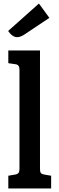

<svg xmlns="http://www.w3.org/2000/svg" viewBox="-20 -1065 332 1085"><path d="M27 -72 68 -79Q79 -81 84.5 -88Q90 -95 90 -108V-673Q90 -699 68 -702L27 -708V-780H206V-108Q206 -94 211 -87.5Q216 -81 228 -79L269 -72V0H27ZM26 -890 200 -1045 259 -964 115 -868Q94 -855 77 -855Q50 -855 26 -890Z"/></svg>

Font: Enriqueta SemiBold
Style: Regular
Weight: 600
Designer: Viviana Monsalve, Gustavo Ibarra
Foundry: 72Puntos
Version: Version 2.000